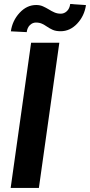

<svg xmlns="http://www.w3.org/2000/svg" viewBox="-20 -920 441 940"><path d="M400.9 -895Q393.1 -841.8 357.9 -804.4Q322.8 -767.1 276.9 -767.1Q252.9 -767.1 237.5 -774.2Q222.2 -781.2 209.5 -790Q198.2 -797.9 185.8 -803.7Q173.3 -809.6 155.8 -809.6Q139.6 -809.6 126.7 -797.4Q113.8 -785.2 110.8 -762.7L33.2 -766.6Q40.5 -818.8 75.9 -857.2Q111.3 -895.5 157.2 -895.5Q175.8 -895.5 190.4 -888.9Q205.1 -882.3 218.8 -874Q231.9 -865.7 246.1 -859.4Q260.3 -853 277.8 -853Q294.4 -853 307.6 -865.5Q320.8 -877.9 323.7 -900.4ZM170.4 0H32.2L132.3 -710.9H270.5Z"/></svg>

Font: Robert Sans ExtraBold
Style: Italic
Weight: 800
Italic angle: -8°
Designer: Christian Robertson (extended by Adam Twardoch)
Foundry: Google
Version: Version 12.135;April 2, 2019;FontCreator 11.5.0.2425 64-bit;